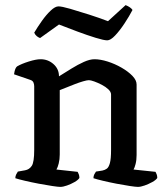

<svg xmlns="http://www.w3.org/2000/svg" viewBox="-20 -732 653 752"><path d="M216 0Q208 0 184.5 -3.5Q161 -7 132 -12.5Q103 -18 77.5 -24Q52 -30 40 -34Q40 -42 43.5 -49Q47 -56 50 -60L78 -65Q95 -68 104.5 -82.5Q114 -97 114 -145V-394Q114 -402 111 -409Q108 -416 99 -419L35 -441Q37 -455 40 -462Q43 -469 47 -472Q64 -482 92.5 -491Q121 -500 139 -500Q168 -500 189.5 -481Q211 -462 211 -433Q235 -448 260 -463.5Q285 -479 308.5 -489.5Q332 -500 350 -500Q373 -500 401.5 -491Q430 -482 456 -467Q482 -452 498.5 -435Q515 -418 515 -401V-125Q515 -105 511 -89.5Q507 -74 503 -68L589 -59Q591 -56 593.5 -49.5Q596 -43 596 -35Q591 -27 576.5 -19Q562 -11 546.5 -5.5Q531 0 520 0Q512 0 488.5 -3.5Q465 -7 436.5 -12.5Q408 -18 383 -24Q358 -30 346 -34Q346 -43 349.5 -49.5Q353 -56 356 -60L381 -64Q391 -66 398.5 -71.5Q406 -77 410.5 -93.5Q415 -110 415 -145V-362Q415 -372 404.5 -382Q394 -392 378.5 -400Q363 -408 349 -413Q335 -418 328 -418Q321 -418 305.5 -413.5Q290 -409 272 -402Q254 -395 238 -388.5Q222 -382 214 -379V-127Q214 -108 210 -92Q206 -76 201 -68L284 -59Q286 -56 288.5 -49.5Q291 -43 291 -35Q286 -27 272 -19Q258 -11 242.5 -5.5Q227 0 216 0ZM400 -574Q387 -574 354.5 -584Q322 -594 283 -608.5Q244 -623 211 -636L137 -583Q131 -585 124.5 -590Q118 -595 114 -604Q127 -626 144 -650Q161 -674 178.5 -690.5Q196 -707 209 -707Q222 -707 255 -697.5Q288 -688 328.5 -675Q369 -662 403 -649L472 -712Q482 -708 489 -703Q496 -698 499 -693Q486 -668 467.5 -640Q449 -612 431 -593Q413 -574 400 -574Z"/></svg>

Font: Texturina Medium
Style: Regular
Weight: 500
Designer: Guillermo Torres Carreño
Foundry: Omnibus-Type
Version: Version 1.003